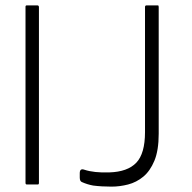

<svg xmlns="http://www.w3.org/2000/svg" viewBox="-20 -687 715 715"><path d="M75 -6V-662Q75 -667 80 -667H119Q125 -667 125 -660V-6Q125 0 121 0H80Q75 0 75 -6ZM395 8Q358 8 327 4Q305 0 285 -9Q277 -12 277 -26V-42Q277 -61 294 -55Q330 -43 387 -45Q455 -47 487.5 -81Q520 -115 520 -195V-661Q520 -667 526 -667H568Q571 -667 571 -661V-189Q571 -127 555 -88.5Q539 -50 513.5 -29Q488 -8 457 0Q426 8 395 8Z"/></svg>

Font: Vivano Light
Style: Regular
Weight: 300
Designer: Joe Prince, Josias Burgherr
Version: Version 2.064;September 19, 2022;FontCreator 14.0.0.2877 64-